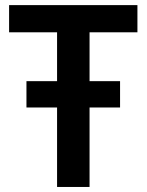

<svg xmlns="http://www.w3.org/2000/svg" viewBox="-20 -742 582 762"><path d="M335.4 -613.8V-419.9H456.5V-315.4H335.4V0H206.5V-315.4H85V-419.9H206.5V-613.8H16.1V-721.7H335.4H525.4V-613.8Z"/></svg>

Font: Lycee Sans SemiBold
Style: Regular
Weight: 600
Designer: Justin Alvin
Foundry: Alkove Design
Version: Version 1.030